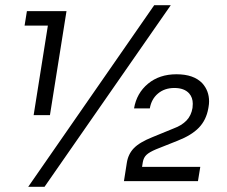

<svg xmlns="http://www.w3.org/2000/svg" viewBox="-20 -700 877 742"><path d="M110 -255 165 -601H75L84 -657H237L173 -255ZM89 22 576 -680H640L152 22ZM459 0 470 -70Q475 -104 497 -127Q519 -150 569 -170L652 -204Q682 -215 700.5 -234Q719 -253 724 -283Q725 -291 725 -299Q725 -323 711 -339Q692 -360 654 -360Q616 -360 590.5 -338.5Q565 -317 559 -281H498Q508 -340 552 -376.5Q596 -413 662 -413Q729 -413 762 -378Q788 -349 788 -308Q788 -298 786 -287L785 -281Q777 -236 748.5 -206.5Q720 -177 666 -156L583 -123Q557 -112 546 -101.5Q535 -91 532 -74L529 -55H754L745 0Z"/></svg>

Font: Sora Light
Style: Italic
Weight: 300
Designer: Jonathan Barnbrook, Juli√°n Moncada
Version: Version 1.000